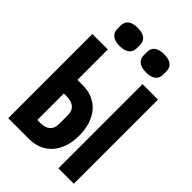

<svg xmlns="http://www.w3.org/2000/svg" viewBox="-263 -1019 1126 1126"><g transform="rotate(45 300.0 -456.0)"><path d="M28 0H200C320 0 395 -86 395 -223C395 -359 320 -446 200 -446H156V-698H28ZM156 -113V-333H178C233 -333 263 -309 263 -259V-187C263 -137 233 -113 178 -113ZM444 0V-698H572V0ZM190 -761C250 -761 271 -789 271 -824V-850C271 -885 250 -912 190 -912C131 -912 110 -885 110 -850V-824C110 -789 131 -761 190 -761ZM410 -761C469 -761 490 -789 490 -824V-850C490 -885 469 -912 410 -912C350 -912 329 -885 329 -850V-824C329 -789 350 -761 410 -761Z"/></g></svg>

Font: IBM Plex Mono
Style: Bold
Weight: 700
Monospace: yes
Designer: Mike Abbink, Paul van der Laan, Pieter van Rosmalen
Foundry: Bold Monday
Version: Version 2.004